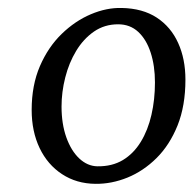

<svg xmlns="http://www.w3.org/2000/svg" viewBox="-20 -821 486 482"><path d="M285.5 -801Q338 -800 373.5 -776.8Q409 -753.5 427.2 -713.2Q445.5 -673 445.5 -621Q445.5 -555.5 425.8 -506.2Q406 -457 373 -424.2Q340 -391.5 300 -375.2Q260 -359 219.5 -359.5Q172 -360 135.8 -383.8Q99.5 -407.5 79.5 -449.2Q59.5 -491 59.5 -545Q59.5 -607 80.2 -655Q101 -703 134.8 -735.8Q168.5 -768.5 208 -785.2Q247.5 -802 285.5 -801ZM276.5 -760Q242.5 -760 216 -741.8Q189.5 -723.5 171.2 -693.2Q153 -663 143.8 -626.5Q134.5 -590 134.5 -553.5Q134.5 -510 146.5 -476.2Q158.5 -442.5 179 -423.2Q199.5 -404 224.5 -403.5Q261.5 -403 288.5 -419.2Q315.5 -435.5 333.5 -465Q351.5 -494.5 360.2 -532.8Q369 -571 369 -614Q369 -656 358.2 -689Q347.5 -722 327 -741Q306.5 -760 276.5 -760Z"/></svg>

Font: Merriweather Light 18pt Light
Style: Italic
Weight: 300
Italic angle: -7.8°
Version: Version 2.101